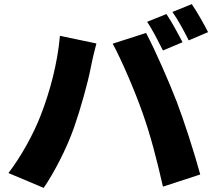

<svg xmlns="http://www.w3.org/2000/svg" viewBox="-20 -876 1040 932"><path d="M788 -808 694 -770C721 -731 750 -672 771 -631L866 -671C848 -706 813 -771 788 -808ZM911 -856 817 -818C844 -780 876 -721 896 -680L990 -720C973 -754 937 -818 911 -856ZM178 -317C143 -226 83 -117 21 -36L192 36C242 -36 304 -156 339 -256C370 -344 407 -475 421 -550C425 -573 439 -633 448 -665L271 -702C259 -568 223 -433 178 -317ZM672 -328C711 -219 742 -98 771 30L952 -29C924 -133 871 -296 838 -382C803 -473 732 -636 689 -716L527 -664C569 -587 635 -434 672 -328Z"/></svg>

Font: Noto Sans CJK KR Black
Style: Regular
Weight: 900
Designer: Ryoko NISHIZUKA (kana & ideographs); Paul D. Hunt (Latin, Greek & Cyrillic); Wenlong ZHANG (bopomofo); Sandoll Communica
Foundry: Adobe Systems Incorporated
Version: Version 1.004;PS 1.004;hotconv 1.0.82;makeotf.lib2.5.63406